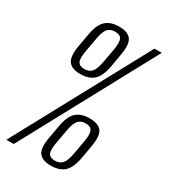

<svg xmlns="http://www.w3.org/2000/svg" viewBox="-187 -762 744 846"><g transform="rotate(30 185.0 -339.0)"><path d="M209.5 1Q166.5 1 149.2 -21.2Q132 -43.5 142 -100.5L153.5 -164Q163 -221.5 187.5 -243.5Q212 -265.5 255 -265.5Q299 -265.5 316 -243.5Q333 -221.5 323 -164L312 -100.5Q302 -43.5 277.5 -21.2Q253 1 209.5 1ZM120 -413.5Q77 -413.5 60 -436Q43 -458.5 52.5 -515L64 -579Q73.5 -636 98 -658.2Q122.5 -680.5 165.5 -680.5Q209.5 -680.5 226.5 -658.2Q243.5 -636 233.5 -579L222.5 -515Q212.5 -458 188 -435.8Q163.5 -413.5 120 -413.5ZM-16.5 0 348 -674H385L21 0ZM124.5 -441.5Q149 -441.5 162.2 -456.8Q175.5 -472 183 -514L195 -580.5Q202 -622 194 -637.2Q186 -652.5 161.5 -652.5Q137.5 -652.5 124 -637.5Q110.5 -622.5 103.5 -580.5L91.5 -514Q84 -472 92 -456.8Q100 -441.5 124.5 -441.5ZM214 -27Q238.5 -27 251.8 -42.2Q265 -57.5 272.5 -99L284.5 -165.5Q291.5 -207 283.5 -222.2Q275.5 -237.5 251 -237.5Q227 -237.5 213.5 -222.5Q200 -207.5 193 -165.5L181 -99Q173.5 -57.5 181.5 -42.2Q189.5 -27 214 -27Z"/></g></svg>

Font: Anybody Condensed Light
Style: Italic
Weight: 300
Width: 3
Italic angle: -10°
Designer: Tyler Finck
Foundry: Etcetera Type Company
Version: Version 1.010; ttfautohint (v1.8.3) -l 8 -r 50 -G 200 -x 14 